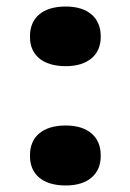

<svg xmlns="http://www.w3.org/2000/svg" viewBox="-20 -556 399 589"><path d="M72 -80V-77C72 -22 110 13 182 13C250 13 289 -22 289 -77V-80C289 -136 250 -171 182 -171C110 -171 72 -136 72 -80ZM72 -442C72 -388 110 -353 182 -353C250 -353 289 -388 289 -442V-445C289 -501 250 -536 182 -536C110 -536 72 -501 72 -445Z"/></svg>

Font: LT Wave UI Medium
Style: Regular
Weight: 500
Designer: Daniel Lyons
Foundry: New Value
Version: Version 2.5 (Glyphs App)